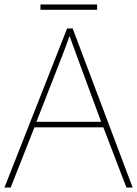

<svg xmlns="http://www.w3.org/2000/svg" viewBox="-20 -844 617 864"><path d="M417 -824H162V-800H417ZM549 0H577L307 -716H282L0 0H28L135 -271H445ZM325 -594 435 -296H144L260 -593C270 -620 283 -652 293 -682C306 -645 317 -617 325 -594Z"/></svg>

Font: Noto Sans Gurmukhi UI Thin
Style: Regular
Weight: 100
Designer: Jelle Bosma - Monotype Design Team
Foundry: Monotype Imaging Inc.
Version: Version 2.004